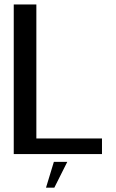

<svg xmlns="http://www.w3.org/2000/svg" viewBox="-20 -695 524 866"><path d="M42 0H440V-70.5H144V-675H42ZM187.5 151.5H225L283.5 35H223Z"/></svg>

Font: Anybody Thin
Style: Regular
Weight: 400
Version: Version 1.113;gftools[0.9.25]